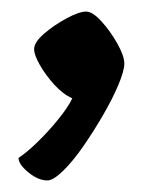

<svg xmlns="http://www.w3.org/2000/svg" viewBox="-20 -173 275 332"><path d="M62 139Q46 139 29 125Q12 111 12 100Q26 91 45 72.5Q64 54 81 33Q98 12 105 -3Q89 -10 74 -26.5Q59 -43 49 -60.5Q39 -78 39 -88Q39 -100 56.5 -115Q74 -130 95.5 -141.5Q117 -153 129 -153Q140 -153 155.5 -136Q171 -119 183 -97.5Q195 -76 195 -63Q195 -51 185 -27Q175 -3 158.5 25.5Q142 54 124 80Q106 106 89 122.5Q72 139 62 139Z"/></svg>

Font: Texturina SemiBold
Style: Regular
Weight: 600
Designer: Guillermo Torres Carreño
Foundry: Omnibus-Type
Version: Version 1.002; ttfautohint (v1.8.3)